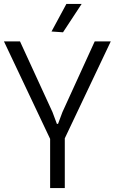

<svg xmlns="http://www.w3.org/2000/svg" viewBox="-20 -949 579 969"><path d="M233 -248 0 -740H81L245 -383L267 -324H273L295 -383L458 -740H539L307 -251V0H233ZM240 -790 315 -929H392L298 -786Z"/></svg>

Font: Encode Sans Compressed
Style: Regular
Weight: 400
Designer: Pablo Impallari, Andres Torresi
Foundry: Pablo Impallari, Andres Torresi
Version: Version 1.000; ttfautohint (v1.00) -l 8 -r 50 -G 200 -x 14 -